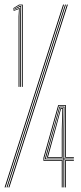

<svg xmlns="http://www.w3.org/2000/svg" viewBox="-30 -820 354 840"><path d="M66 -440V-796.8H55L27.8 -781.2L27.5 -784L53.8 -800H69.5V-440ZM51.2 -440V-748.5L53 -780.2H52L29 -771.8L28.8 -774.2L55 -785H56.2L55 -753V-440ZM58.5 -440V-757.5L59.2 -790.5H58L28.5 -776.5L28 -779L56.8 -793.8H62.5L62.2 -762V-440ZM-1.5 0 254.5 -800H258.5L2.5 0ZM-10 0 246 -800H250.2L-5.8 0ZM6.8 0 262.8 -800H267L11 0ZM240.2 0V-116.5H160V-129.5L224.5 -360H258.5V-133H293.2V-129.8H255V-356.8H227.5L163.8 -129V-119.8H244V0ZM255 0V-119.8H293.2V-116.5H258.5V0ZM247.5 0V-123H167.2V-128.5L205.8 -266.2L229.8 -353.5H252L251.2 -259.8V-126.2H293.2V-123H251.2V0ZM171 -126.2H247.5V-257L249 -350H232.2L208.5 -263.5L171 -128ZM175 -129.8 211.5 -261 234.5 -346.8H246L244 -254.2V-129.8ZM180 -133H240.2V-252.2L242.8 -343.5H236.8L214.2 -258.2Z"/></svg>

Font: Big Shoulders Inline Display Thin Thin
Style: Regular
Weight: 250
Version: Version 2.002